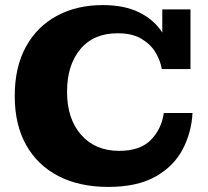

<svg xmlns="http://www.w3.org/2000/svg" viewBox="-20 -719 820 756"><path d="M406 17Q293 17 210.5 -25.5Q128 -68 83 -148Q38 -228 38 -341Q38 -454 81.5 -534Q125 -614 203.5 -656.5Q282 -699 385 -699Q470 -699 528.5 -670Q587 -641 619 -591V-682H730V-447H617Q612 -479 593 -511.5Q574 -544 537.5 -566Q501 -588 443 -588Q348 -588 296 -525Q244 -462 244 -358Q244 -251 299.5 -188Q355 -125 449 -125Q532 -125 574 -168Q616 -211 625 -274H738Q734 -197 699 -130.5Q664 -64 592 -23.5Q520 17 406 17Z"/></svg>

Font: Montagu Slab 16pt
Style: Bold
Weight: 700
Designer: Florian Karsten
Foundry: Florian Karsten
Version: Version 1.000; ttfautohint (v1.8.3)